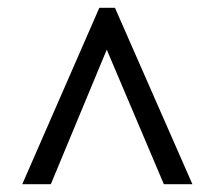

<svg xmlns="http://www.w3.org/2000/svg" viewBox="-20 -734 550 491"><path d="M37 -263H110L253 -607L399 -263H472L274 -714H234Z"/></svg>

Font: Noto Serif Tamil SemiCondensed
Style: Bold
Weight: 700
Width: 4
Designer: Indian Type Foundry, Tom Grace, and the Monotype Design Team
Foundry: Monotype Imaging Inc.
Version: Version 2.004